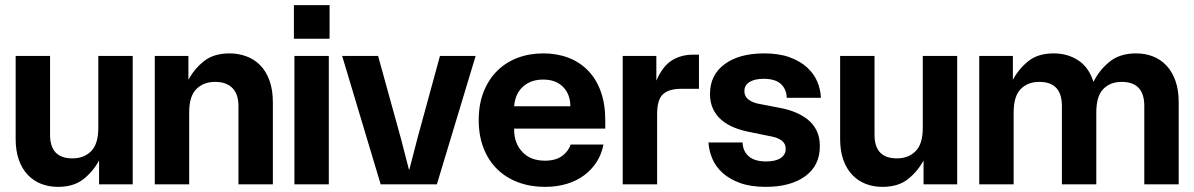

<svg xmlns="http://www.w3.org/2000/svg" viewBox="-20 -718 4653 748"><path d="M206 10Q171 10 141 -1.5Q111 -13 88.5 -36.5Q66 -60 53.5 -95Q41 -130 41 -177V-500H175V-193Q175 -101 262 -101Q307 -101 335 -129Q363 -157 363 -220V-500H497V0H366V-93Q343 -50 305 -20Q267 10 206 10Z M583 -500H714V-407Q737 -450 775 -480Q813 -510 874 -510Q909 -510 940 -498.5Q971 -487 994 -463.5Q1017 -440 1030 -404Q1043 -368 1043 -320V0H909V-305Q909 -351 885.5 -375Q862 -399 818 -399Q773 -399 745 -371Q717 -343 717 -280V0H583Z M1127 -500H1261V0H1127ZM1264 -567V-698H1125V-567Z M1313 -500H1453L1542 -178L1573 -58H1575L1606 -178L1694 -500H1833L1682 0H1463Z M2103 10Q2047 10 1999.5 -7.5Q1952 -25 1917.5 -58.5Q1883 -92 1864 -140.5Q1845 -189 1845 -250Q1845 -312 1864 -360Q1883 -408 1916.5 -441.5Q1950 -475 1996 -492.5Q2042 -510 2097 -510Q2150 -510 2194.5 -493Q2239 -476 2271 -443Q2303 -410 2320.5 -361.5Q2338 -313 2338 -250V-217H1983V-213Q1983 -160 2015 -126Q2047 -92 2103 -92Q2145 -92 2170 -110.5Q2195 -129 2203 -155H2331Q2324 -118 2305 -88Q2286 -58 2257 -36Q2228 -14 2189 -2Q2150 10 2103 10ZM2202 -304Q2202 -350 2174 -379Q2146 -408 2096 -408Q2048 -408 2017.5 -380.5Q1987 -353 1983 -304Z M2406 -500H2537V-404Q2562 -461 2598 -483Q2634 -505 2679 -505H2703V-372H2633Q2586 -372 2563 -351Q2540 -330 2540 -273V0H2406Z M2899 -204Q2868 -210 2840.5 -221Q2813 -232 2792 -249.5Q2771 -267 2758.5 -292.5Q2746 -318 2746 -352Q2746 -426 2803 -468Q2860 -510 2957 -510Q3015 -510 3056 -495Q3097 -480 3124 -455.5Q3151 -431 3164 -400Q3177 -369 3178 -337H3045Q3044 -371 3022 -391Q3000 -411 2955 -411Q2920 -411 2900 -398.5Q2880 -386 2880 -363Q2880 -343 2895 -331Q2910 -319 2934 -314L3022 -297Q3053 -291 3080.5 -279.5Q3108 -268 3129 -250.5Q3150 -233 3162 -208Q3174 -183 3174 -148Q3174 -73 3117 -31.5Q3060 10 2963 10Q2905 10 2863.5 -5Q2822 -20 2795 -44.5Q2768 -69 2755 -100Q2742 -131 2740 -163H2873Q2874 -129 2897 -109Q2920 -89 2965 -89Q3001 -89 3021 -102Q3041 -115 3041 -138Q3041 -158 3026.5 -169.5Q3012 -181 2987 -186Z M3418 10Q3383 10 3353 -1.5Q3323 -13 3300.5 -36.5Q3278 -60 3265.5 -95Q3253 -130 3253 -177V-500H3387V-193Q3387 -101 3474 -101Q3519 -101 3547 -129Q3575 -157 3575 -220V-500H3709V0H3578V-93Q3555 -50 3517 -20Q3479 10 3418 10Z M3795 -500H3926V-407Q3949 -450 3986.5 -480Q4024 -510 4085 -510Q4139 -510 4180.5 -483Q4222 -456 4240 -399Q4262 -444 4302 -477Q4342 -510 4406 -510Q4441 -510 4471 -498.5Q4501 -487 4523.5 -463.5Q4546 -440 4559 -404Q4572 -368 4572 -320V0H4438V-305Q4438 -399 4350 -399Q4305 -399 4278 -371Q4251 -343 4251 -280V0H4117V-305Q4117 -399 4029 -399Q3984 -399 3956.5 -371Q3929 -343 3929 -280V0H3795Z"/></svg>

Font: CyStack Display
Style: Bold
Weight: 700
Designer: Weizhong Zhang
Foundry: 本地遙控
Version: Version 1.000;Glyphs 3.1.2 (3151)